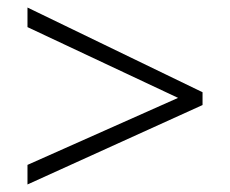

<svg xmlns="http://www.w3.org/2000/svg" viewBox="-20 -617 611 510"><path d="M53 -179 453 -357 53 -545V-597L518 -372V-338L53 -127Z"/></svg>

Font: Noto Sans Hebrew Light
Style: Regular
Weight: 300
Designer: Monotype Design Team
Foundry: Monotype Imaging Inc.
Version: Version 2.003